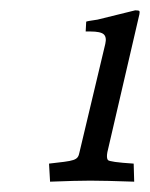

<svg xmlns="http://www.w3.org/2000/svg" viewBox="-20 -780 290 372"><path d="M155 -719H146L147 -738Q148 -739 169 -742L242 -760Q249 -760 250 -758.5Q251 -757 250 -752L188 -485Q186 -474 189 -470Q192 -466 239 -463L240 -428Q211 -429 190 -429.5Q169 -430 155 -430Q141 -430 122 -429.5Q103 -429 77 -428L75 -463Q93 -465 104.5 -466.5Q116 -468 122 -470Q128 -472 130.5 -475.5Q133 -479 134 -485L184 -695Q187 -708 181 -713.5Q175 -719 155 -719Z"/></svg>

Font: Lusitana
Style: Italic
Weight: 400
Italic angle: -12°
Designer: Ana Paula Megda
Foundry: Ana Paula Megda
Version: Version 1.000; ttfautohint (v1.1) -l 8 -r 50 -G 200 -x 14 -D